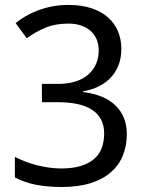

<svg xmlns="http://www.w3.org/2000/svg" viewBox="-20 -744 591 774"><path d="M469.2 -546.9Q469.2 -511.2 458 -481.9Q446.8 -452.6 426.5 -431.2Q406.2 -409.7 377.9 -395.8Q349.6 -381.8 314.9 -376V-373Q401.4 -362.3 446.3 -318.1Q491.2 -273.9 491.2 -203.1Q491.2 -156.2 475.3 -117.2Q459.5 -78.1 427.2 -49.8Q395 -21.5 345.7 -5.9Q296.4 9.8 229 9.8Q175.8 9.8 128.7 1.5Q81.5 -6.8 40 -28.8V-111.8Q82.5 -89.4 132.1 -77.1Q181.6 -64.9 227.1 -64.9Q272 -64.9 304.7 -74.7Q337.4 -84.5 358.6 -102.5Q379.9 -120.6 389.9 -147Q399.9 -173.3 399.9 -206.1Q399.9 -239.3 387 -262.9Q374 -286.6 350.1 -302Q326.2 -317.4 291.7 -324.7Q257.3 -332 213.9 -332H148.9V-405.8H213.9Q253.4 -405.8 284.2 -415.5Q314.9 -425.3 335.7 -443.4Q356.4 -461.4 367.2 -486.3Q377.9 -511.2 377.9 -541Q377.9 -566.4 369.1 -586.4Q360.4 -606.4 344.2 -620.4Q328.1 -634.3 305.7 -641.6Q283.2 -648.9 255.9 -648.9Q203.6 -648.9 163.8 -632.6Q124 -616.2 87.9 -589.8L43 -650.9Q61.5 -666 84.2 -679.2Q106.9 -692.4 133.8 -702.4Q160.6 -712.4 191.2 -718.3Q221.7 -724.1 255.9 -724.1Q308.6 -724.1 348.4 -710.9Q388.2 -697.8 415 -674.1Q441.9 -650.4 455.6 -617.9Q469.2 -585.4 469.2 -546.9Z"/></svg>

Font: Noto Sans Khmer UI
Style: Regular
Weight: 400
Designer: Danh Hong
Foundry: Danh Hong
Version: Version 1.03